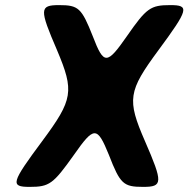

<svg xmlns="http://www.w3.org/2000/svg" viewBox="-20 -731 737 751"><path d="M343 -589C299 -700 287 -711 211 -711C134 -711 134 -695 203 -535C271 -374 266 -342 145 -179C24 -16 19 0 96 0C173 0 188 -11 269 -125C348 -238 360 -238 406 -125C450 -11 463 0 540 0C617 0 618 -16 547 -179C476 -342 481 -374 600 -535C718 -695 722 -711 646 -711C569 -711 553 -700 476 -589C398 -477 386 -477 343 -589Z"/></svg>

Font: Asimov Print
Style: AIt
Weight: 500
Designer: Google
Version: Version 2.000980: 2014